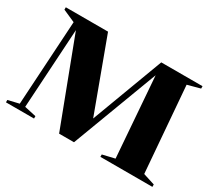

<svg xmlns="http://www.w3.org/2000/svg" viewBox="-134 -968 1361 1223"><g transform="rotate(30 547.0 -356.0)"><path d="M1001 -45 1087 -17.5V0H704.5V-17.5L794 -38.5L749.5 -626L512.5 3.5H403L166 -621L130.5 -36.5L216.5 -17.5V0H10V-17.5L90.5 -36.5L128 -657.5L37.5 -697.5V-715H348L542.5 -188.5L739.5 -715H1043V-697.5L950.5 -672.5Z"/></g></svg>

Font: Newsreader Display
Style: Bold
Weight: 700
Designer: Hugues Gentile
Foundry: Production Type
Version: Version 1.001